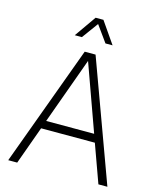

<svg xmlns="http://www.w3.org/2000/svg" viewBox="-132 -1004 895 1094"><g transform="rotate(15 315.5 -456.5)"><path d="M23 0 284 -710H348L608 0H555L474 -224H157L76 0ZM174 -272H457L316 -664ZM205 -786 294 -913H340L428 -786H386L317 -882L247 -786Z"/></g></svg>

Font: Geist ExtLt
Style: Regular
Weight: 400
Designer: Basement.studio, Andrés Briganti, Mateo Zaragoza
Foundry: Basement.studio, Vercel, Andrés Briganti, Guido Ferreyra, Mateo Zaragoza
Version: Version 1.401